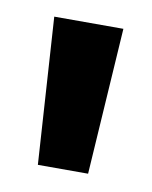

<svg xmlns="http://www.w3.org/2000/svg" viewBox="-43 -744 254 320"><g transform="rotate(10 83.5 -584.0)"><path d="M41 -460 25 -708H142L126 -460Z"/></g></svg>

Font: Bricolage Grotesque 48pt Condensed ExtraBold SemiBold
Style: Regular
Weight: 600
Version: Version 1.000;gftools[0.9.30]